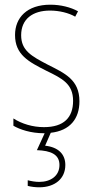

<svg xmlns="http://www.w3.org/2000/svg" viewBox="-20 -557 396 817"><path d="M258 145C258 99 228 69 172 63L196 8C278 -1 318 -52 318 -126C318 -218 256 -245 183 -282C114 -318 70 -342 70 -407C70 -476 119 -512 193 -512C232 -512 273 -502 300 -486L312 -509C281 -526 239 -537 194 -537C95 -537 44 -482 44 -408C44 -324 102 -294 177 -256C245 -223 291 -200 291 -128C291 -57 252 -16 167 -16C119 -16 73 -30 37 -53V-22C64 -6 111 10 167 10H170L137 82C196 84 233 100 233 145C233 192 195 217 147 217C131 217 113 214 98 210V234C113 238 131 240 147 240C214 240 258 203 258 145Z"/></svg>

Font: Noto Sans Thai Cond Thin
Style: Regular
Weight: 100
Width: 3
Designer: Monotype Design Team
Foundry: Monotype Imaging Inc.
Version: Version 2.002